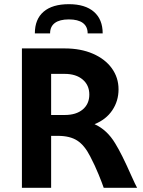

<svg xmlns="http://www.w3.org/2000/svg" viewBox="-20 -900 687 920"><path d="M85 -668H290Q367 -668 425.5 -642.5Q484 -617 516 -572.5Q548 -528 548 -472Q548 -416 518 -371.5Q488 -327 433 -305Q493 -278 532 -213Q563 -163 608 -61Q629 -14 637 0H477Q470 -21 452.5 -64Q435 -107 412 -151Q385 -204 350 -226.5Q315 -249 258 -249H225V0H85ZM290 -349Q345 -349 376.5 -375.5Q408 -402 408 -447Q408 -492 376 -519Q344 -546 290 -546H225V-349ZM310 -807Q266 -807 243 -790Q220 -773 220 -740H147Q147 -808 189 -844Q231 -880 310 -880Q388 -880 430 -843.5Q472 -807 472 -740H400Q400 -773 377 -790Q354 -807 310 -807Z"/></svg>

Font: Madhuban SemiBold
Style: Regular
Weight: 600
Designer: jaikishan Patel
Foundry: MagicType
Version: Version 1.000